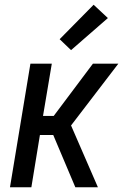

<svg xmlns="http://www.w3.org/2000/svg" viewBox="-20 -788 540 808"><path d="M297 0 204 -220H148L112 0H22L108 -520H198L161 -300H206L371 -520H478L279 -260L392 0ZM279 -577 231 -623 374 -768 434 -712Z"/></svg>

Font: Iosevka Term Curly Medium
Style: Italic
Weight: 500
Italic angle: -9°
Designer: Belleve Invis
Foundry: Belleve Invis
Version: Version 32.3.0